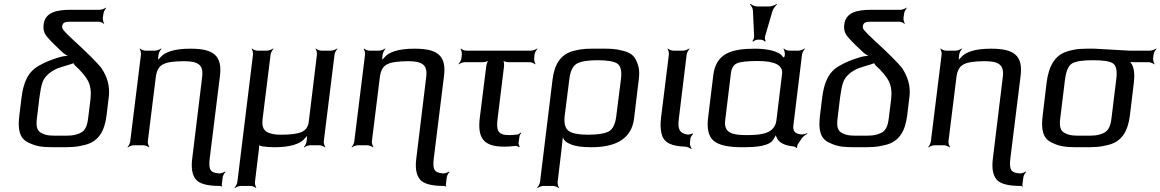

<svg xmlns="http://www.w3.org/2000/svg" viewBox="-20 -743 5935 982"><path d="M342 -632H484C493 -632 507 -626 511 -621L513 -623C509 -628 505 -643 506 -652L509 -673C510 -682 518 -697 523 -702L521 -704C516 -699 500 -693 491 -693H343C269 -693 210 -680 203 -617C200 -596 204 -578 215 -562C223 -551 248 -523 295 -480C306 -468 327 -455 340 -453L341 -457C328 -459 303 -456 286 -451C244 -438 218 -429 179 -407C124 -376 100 -324 90 -243L79 -153C70 -82 79 -35 125 -14C172 10 206 10 282 10C343 10 371 10 419 -3C484 -21 515 -72 525 -153L537 -253C542 -302 529 -350 498 -396C478 -421 430 -470 352 -541C330 -561 316 -576 308 -585C300 -594 297 -601 298 -608C300 -630 317 -632 342 -632ZM431 -140C426 -100 417 -74 389 -62C357 -48 336 -49 289 -49C242 -49 221 -48 193 -62C167 -74 164 -100 169 -140L182 -247C186 -278 191 -303 197 -321C209 -356 244 -381 276 -394C290 -399 313 -406 343 -415C347 -416 358 -420 358 -423L354 -424C354 -421 360 -413 362 -410C396 -379 419 -351 431 -328C443 -303 447 -272 443 -237L431 -140Z M1053 64 1105 -355C1118 -461 1069 -494 954 -494C874 -494 822 -478 798 -447C794 -442 787 -437 785 -433L789 -431C790 -435 788 -443 789 -448L791 -464C792 -473 800 -488 806 -493L804 -495C798 -490 782 -484 773 -484H723C714 -484 700 -490 696 -495L694 -493C698 -488 702 -473 701 -464L646 -20C645 -11 638 4 632 9L634 11C639 6 655 0 664 0H714C723 0 737 6 742 11L744 9C740 4 735 -11 736 -20L777 -350C781 -381 792 -402 812 -413C831 -424 867 -430 920 -430C943 -430 962 -428 976 -424C1009 -414 1019 -391 1014 -350L963 69C957 117 963 152 982 175C1000 197 1041 208 1104 208H1109C1111 208 1113 211 1114 212L1117 209C1116 208 1114 206 1114 204L1119 164C1120 155 1128 141 1133 137L1131 134C1125 139 1111 144 1102 144C1053 141 1046 123 1053 64Z M1636 -20 1691 -464C1692 -473 1700 -488 1706 -493L1704 -495C1698 -490 1682 -484 1673 -484H1623C1614 -484 1600 -490 1596 -495L1594 -493C1598 -488 1602 -473 1601 -464L1559 -119C1556 -94 1543 -77 1523 -68C1503 -59 1468 -54 1418 -54C1395 -54 1377 -56 1362 -61C1329 -70 1318 -93 1323 -134L1364 -464C1365 -473 1373 -488 1379 -493L1377 -495C1371 -490 1355 -484 1346 -484H1296C1287 -484 1273 -490 1269 -495L1267 -493C1271 -488 1275 -473 1274 -464L1194 188C1193 197 1185 212 1179 217L1181 219C1187 214 1202 208 1211 208H1261C1270 208 1285 214 1289 219L1291 217C1287 212 1283 197 1284 188L1305 14C1306 8 1305 -2 1303 -6L1299 -3C1302 0 1313 3 1318 5C1338 8 1360 10 1384 10C1463 10 1516 -6 1541 -37C1545 -42 1554 -50 1556 -55L1552 -56C1550 -51 1551 -42 1550 -35L1548 -20C1547 -11 1540 4 1534 9L1536 11C1541 6 1557 0 1566 0H1614C1623 0 1637 6 1642 11L1644 9C1640 4 1635 -11 1636 -20Z M2199 64 2251 -355C2264 -461 2215 -494 2100 -494C2020 -494 1968 -478 1944 -447C1940 -442 1933 -437 1931 -433L1935 -431C1936 -435 1934 -443 1935 -448L1937 -464C1938 -473 1946 -488 1952 -493L1950 -495C1944 -490 1928 -484 1919 -484H1869C1860 -484 1846 -490 1842 -495L1840 -493C1844 -488 1848 -473 1847 -464L1792 -20C1791 -11 1784 4 1778 9L1780 11C1785 6 1801 0 1810 0H1860C1869 0 1883 6 1888 11L1890 9C1886 4 1881 -11 1882 -20L1923 -350C1927 -381 1938 -402 1958 -413C1977 -424 2013 -430 2066 -430C2089 -430 2108 -428 2122 -424C2155 -414 2165 -391 2160 -350L2109 69C2103 117 2109 152 2128 175C2146 197 2187 208 2250 208H2255C2257 208 2259 211 2260 212L2263 209C2262 208 2260 206 2260 204L2265 164C2266 155 2274 141 2279 137L2277 134C2271 139 2257 144 2248 144C2199 141 2192 123 2199 64Z M2525 -136 2558 -405C2559 -414 2557 -431 2553 -436L2550 -434C2555 -429 2571 -425 2580 -425H2689C2698 -425 2712 -419 2717 -414L2719 -416C2715 -421 2711 -436 2712 -445L2714 -464C2715 -473 2723 -488 2729 -493L2727 -495C2721 -490 2705 -484 2696 -484H2364C2355 -484 2341 -490 2337 -495L2335 -493C2339 -488 2343 -473 2342 -464L2340 -445C2339 -436 2331 -421 2325 -416L2327 -414C2332 -419 2348 -425 2357 -425H2449C2458 -425 2476 -429 2481 -434L2480 -436C2474 -431 2468 -414 2467 -405L2434 -141C2421 -36 2454 7 2558 7C2575 7 2595 6 2618 3C2624 3 2632 7 2635 10L2638 7C2636 4 2632 -6 2632 -12L2637 -45C2637 -51 2642 -59 2646 -62L2643 -65C2640 -62 2633 -56 2627 -55C2609 -53 2594 -52 2585 -52C2527 -52 2517 -74 2525 -136Z M2861 -37C2864 -25 2876 -14 2897 -6C2920 5 2956 10 3005 10C3138 10 3211 -39 3223 -137L3247 -336C3251 -365 3250 -390 3243 -411C3230 -452 3213 -471 3168 -483C3122 -495 3101 -494 3042 -494C2983 -494 2962 -495 2914 -483C2849 -466 2816 -417 2806 -336L2742 188C2741 197 2733 212 2727 217L2729 219C2735 214 2750 208 2759 208H2809C2818 208 2833 214 2837 219L2839 217C2835 212 2831 197 2832 188L2846 71C2849 52 2855 -9 2858 -36C2859 -38 2861 -41 2861 -42L2857 -41C2857 -40 2860 -39 2861 -37ZM3132 -149C3127 -108 3114 -82 3094 -71C3073 -60 3038 -54 2989 -54C2941 -54 2907 -60 2889 -73C2871 -86 2864 -111 2868 -149L2892 -339C2897 -380 2910 -406 2931 -418C2952 -429 2987 -435 3036 -435C3085 -435 3120 -429 3137 -418C3155 -406 3161 -380 3156 -339L3132 -149Z M3452 -136 3492 -464C3493 -473 3501 -488 3507 -493L3505 -495C3499 -490 3483 -484 3474 -484H3423C3414 -484 3400 -490 3396 -495L3394 -493C3398 -488 3402 -473 3401 -464L3361 -141C3357 -108 3358 -82 3363 -62C3374 -9 3419 4 3483 7C3494 7 3509 14 3515 19L3518 17C3513 11 3507 -3 3509 -13L3511 -34C3512 -42 3520 -54 3525 -57L3522 -61C3518 -57 3503 -54 3495 -55C3455 -62 3445 -83 3452 -136Z M4038 -103 4082 -464C4083 -473 4091 -488 4097 -493L4095 -495C4089 -490 4073 -484 4064 -484H4016C4007 -484 3993 -490 3989 -495L3987 -493C3991 -488 3995 -473 3994 -464L3993 -457C3993 -454 3988 -448 3989 -446L3992 -447C3992 -449 3986 -450 3984 -452C3965 -485 3891 -494 3841 -494C3718 -494 3641 -468 3628 -357L3602 -144C3594 -85 3604 -45 3630 -23C3656 -1 3704 10 3774 10C3818 10 3852 8 3876 3C3913 -6 3925 -13 3939 -35C3944 -43 3950 -54 3950 -61L3946 -60C3946 -54 3951 -41 3955 -34C3967 -12 3996 2 4039 6C4044 6 4053 11 4054 15L4057 13C4056 9 4058 0 4060 -4L4081 -36C4088 -45 4101 -55 4109 -58L4108 -62C4100 -58 4085 -54 4074 -56C4046 -60 4034 -72 4038 -103ZM3800 -52C3727 -52 3681 -62 3689 -127L3718 -366C3721 -393 3731 -411 3749 -419C3766 -427 3802 -431 3855 -431C3944 -431 3985 -409 3980 -366L3951 -127C3942 -61 3878 -52 3800 -52ZM3893 -557 3931 -687C3935 -699 3947 -714 3954 -720L3953 -723C3945 -717 3926 -710 3914 -710H3854C3842 -710 3825 -717 3819 -723L3816 -720C3823 -714 3831 -699 3831 -687L3837 -557C3837 -549 3833 -537 3828 -533L3832 -530C3836 -535 3848 -540 3855 -540H3871C3878 -540 3890 -535 3892 -530L3896 -533C3893 -537 3891 -549 3893 -557Z M4437 -632H4579C4588 -632 4602 -626 4606 -621L4608 -623C4604 -628 4600 -643 4601 -652L4604 -673C4605 -682 4613 -697 4618 -702L4616 -704C4611 -699 4595 -693 4586 -693H4438C4364 -693 4305 -680 4298 -617C4295 -596 4299 -578 4310 -562C4318 -551 4343 -523 4390 -480C4401 -468 4422 -455 4435 -453L4436 -457C4423 -459 4398 -456 4381 -451C4339 -438 4313 -429 4274 -407C4219 -376 4195 -324 4185 -243L4174 -153C4165 -82 4174 -35 4220 -14C4267 10 4301 10 4377 10C4438 10 4466 10 4514 -3C4579 -21 4610 -72 4620 -153L4632 -253C4637 -302 4624 -350 4593 -396C4573 -421 4525 -470 4447 -541C4425 -561 4411 -576 4403 -585C4395 -594 4392 -601 4393 -608C4395 -630 4412 -632 4437 -632ZM4526 -140C4521 -100 4512 -74 4484 -62C4452 -48 4431 -49 4384 -49C4337 -49 4316 -48 4288 -62C4262 -74 4259 -100 4264 -140L4277 -247C4281 -278 4286 -303 4292 -321C4304 -356 4339 -381 4371 -394C4385 -399 4408 -406 4438 -415C4442 -416 4453 -420 4453 -423L4449 -424C4449 -421 4455 -413 4457 -410C4491 -379 4514 -351 4526 -328C4538 -303 4542 -272 4538 -237L4526 -140Z M5148 64 5200 -355C5213 -461 5164 -494 5049 -494C4969 -494 4917 -478 4893 -447C4889 -442 4882 -437 4880 -433L4884 -431C4885 -435 4883 -443 4884 -448L4886 -464C4887 -473 4895 -488 4901 -493L4899 -495C4893 -490 4877 -484 4868 -484H4818C4809 -484 4795 -490 4791 -495L4789 -493C4793 -488 4797 -473 4796 -464L4741 -20C4740 -11 4733 4 4727 9L4729 11C4734 6 4750 0 4759 0H4809C4818 0 4832 6 4837 11L4839 9C4835 4 4830 -11 4831 -20L4872 -350C4876 -381 4887 -402 4907 -413C4926 -424 4962 -430 5015 -430C5038 -430 5057 -428 5071 -424C5104 -414 5114 -391 5109 -350L5058 69C5052 117 5058 152 5077 175C5095 197 5136 208 5199 208H5204C5206 208 5208 211 5209 212L5212 209C5211 208 5209 206 5209 204L5214 164C5215 155 5223 141 5228 137L5226 134C5220 139 5206 144 5197 144C5148 141 5141 123 5148 64Z M5578 -494C5515 -494 5490 -495 5441 -481C5375 -462 5344 -405 5333 -321L5313 -153C5304 -82 5313 -35 5359 -14C5406 10 5440 10 5516 10C5577 10 5605 10 5653 -3C5718 -21 5749 -72 5759 -153L5779 -319C5784 -360 5781 -392 5769 -414C5765 -421 5759 -429 5754 -432L5752 -429C5756 -426 5768 -425 5776 -425H5855C5864 -425 5878 -419 5883 -414L5885 -416C5881 -421 5877 -436 5878 -445L5880 -464C5881 -473 5889 -488 5895 -493L5893 -495C5887 -490 5871 -484 5862 -484H5755C5738 -484 5596 -494 5578 -494ZM5665 -140C5660 -100 5651 -74 5623 -62C5591 -48 5570 -49 5523 -49C5476 -49 5455 -48 5427 -62C5401 -74 5398 -100 5403 -140L5427 -336C5433 -381 5445 -408 5464 -419C5484 -430 5519 -435 5570 -435C5621 -435 5656 -430 5672 -419C5689 -408 5695 -381 5689 -336L5665 -140Z"/></svg>

Font: Gamestation Storm Oblique 
Style: Italic
Weight: 400
Designer: Jonas Hecksher
Foundry: Jonas Hecksher, Playtypeª, e-types AS
Version: Version 1.003